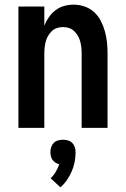

<svg xmlns="http://www.w3.org/2000/svg" viewBox="-20 -548 540 823"><path d="M59 0V-520H170V-438Q178 -458 190 -475Q202 -492 218.5 -504.5Q235 -517 255 -522.5Q275 -528 296 -528Q320 -528 343 -520Q366 -512 383.5 -496Q401 -480 412 -458.5Q423 -437 429.5 -414Q436 -391 438.5 -367.5Q441 -344 441 -320V0H330V-320Q330 -333 328.5 -346Q327 -359 323.5 -371.5Q320 -384 313.5 -395Q307 -406 297.5 -415Q288 -424 275.5 -428Q263 -432 250 -432Q237 -432 224.5 -428Q212 -424 202.5 -415Q193 -406 186.5 -395Q180 -384 176.5 -371.5Q173 -359 171.5 -346Q170 -333 170 -320V0ZM239 255 197 216Q210 204 219 188.5Q228 173 234 156Q225 154 217.5 149Q210 144 205 137Q200 130 198 121.5Q196 113 196 104Q196 93 199.5 82.5Q203 72 210.5 64.5Q218 57 228.5 54Q239 51 250 51Q261 51 271.5 54Q282 57 289.5 64.5Q297 72 300.5 82.5Q304 93 304 104Q304 125 300 146Q296 167 287.5 186.5Q279 206 267 223.5Q255 241 239 255Z"/></svg>

Font: Iosevka Curly
Style: Bold
Weight: 700
Monospace: yes
Designer: Belleve Invis
Foundry: Belleve Invis
Version: Version 22.1.2; ttfautohint (v1.8.4)